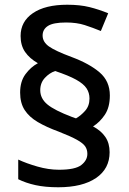

<svg xmlns="http://www.w3.org/2000/svg" viewBox="-20 -878 545 811"><path d="M65 -487Q65 -534 87.5 -564.5Q110 -595 140 -611Q105 -631 86 -658.5Q67 -686 67 -726Q67 -787 119 -822.5Q171 -858 264 -858Q318 -858 358 -848Q398 -838 437 -822L406 -747Q372 -761 338 -772Q304 -783 259 -783Q205 -783 182.5 -768.5Q160 -754 160 -728Q160 -701 186.5 -682Q213 -663 283 -637Q358 -609 401 -572Q444 -535 444 -475Q444 -425 423 -393.5Q402 -362 373 -344Q407 -326 425 -299.5Q443 -273 443 -235Q443 -165 385.5 -126Q328 -87 226 -87Q171 -87 130 -96Q89 -105 57 -121V-204Q91 -188 138 -174.5Q185 -161 229 -161Q298 -161 323.5 -181Q349 -201 349 -228Q349 -246 340 -259.5Q331 -273 305 -287.5Q279 -302 228 -322Q176 -341 139.5 -362.5Q103 -384 84 -413.5Q65 -443 65 -487ZM150 -497Q150 -462 180 -437Q210 -412 284 -384L301 -378Q322 -390 340 -410.5Q358 -431 358 -462Q358 -486 345.5 -505Q333 -524 301.5 -541.5Q270 -559 213 -578Q189 -570 169.5 -549Q150 -528 150 -497Z"/></svg>

Font: Noto Sans Telugu UI Medium
Style: Regular
Weight: 500
Designer: Jelle Bosma - Monotype Design Team
Foundry: Monotype Imaging Inc.
Version: Version 2.005; ttfautohint (v1.8.4.7-5d5b)